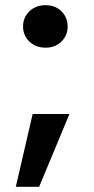

<svg xmlns="http://www.w3.org/2000/svg" viewBox="-20 -587 364 741"><path d="M156 -403Q118 -403 93.5 -426.5Q69 -450 69 -485Q69 -520 93.5 -543.5Q118 -567 156 -567Q193 -567 217 -543.5Q241 -520 241 -485Q241 -450 217 -426.5Q193 -403 156 -403ZM248 -147 131 134H41L106 -147Z"/></svg>

Font: MSTAGE SemiBold
Style: Regular
Weight: 600
Designer: Ninad Kale (Devanagari), Jonny Pinhorn (Latin)
Foundry: Indian Type Foundry
Version: 4.004